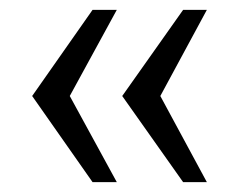

<svg xmlns="http://www.w3.org/2000/svg" viewBox="-20 -531 496 388"><path d="M350 -163 227 -337 350 -511H398L304 -337L398 -163ZM167 -163 45 -337 167 -511H216L121 -337L216 -163Z"/></svg>

Font: Chivo Medium Light
Style: Regular
Weight: 300
Version: Version 2.002